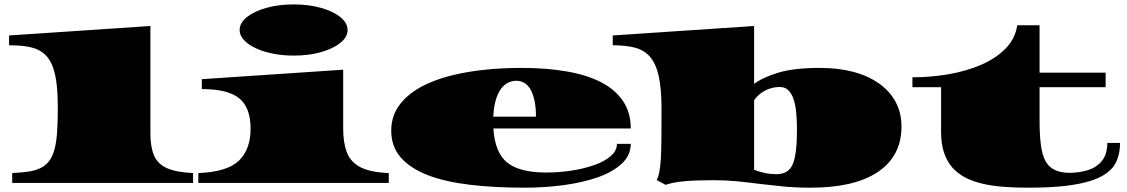

<svg xmlns="http://www.w3.org/2000/svg" viewBox="-20 -848 5222 890"><path d="M36.6 0V-45.9Q58.6 -46.9 77.6 -48.6Q96.7 -50.3 113.3 -52.7Q179.7 -63 208 -102.1Q222.7 -120.6 232.4 -154.8Q241.2 -187.5 244.6 -233.9Q248 -280.3 248 -343.8Q248 -407.7 243.2 -451.7Q233.9 -542 199.2 -584Q182.1 -604.5 156.7 -617.2Q131.3 -628.9 97.9 -633.5Q64.5 -638.2 22 -638.2V-683.6L677.2 -727.5V-229.5Q677.2 -166 694.3 -126.7Q711.4 -87.4 754.4 -68.4Q797.4 -49.3 875 -45.9V0Z M1340.8 -590.3Q1289.6 -590.3 1243.9 -599.6Q1198.2 -608.9 1164.6 -625Q1130.4 -641.1 1110.6 -662.6Q1090.8 -684.1 1090.8 -708.5Q1090.8 -742.2 1124.8 -769Q1158.7 -795.9 1215.6 -811.8Q1272.5 -827.6 1340.8 -827.6Q1411.6 -827.6 1468.3 -811.5Q1524.9 -795.4 1558.1 -768.3Q1591.3 -741.2 1591.3 -708.5Q1591.3 -676.8 1558.1 -649.7Q1524.9 -622.6 1468.3 -606.4Q1411.6 -590.3 1340.8 -590.3ZM899.4 0V-45.9Q1033.2 -50.8 1087.4 -103.3Q1141.6 -155.8 1141.6 -251.5Q1141.6 -349.1 1089.1 -392.1Q1036.6 -435.1 915.5 -435.1V-481L1570.8 -524.9V-251.5Q1570.8 -188 1587.2 -143.3Q1603.5 -98.6 1648.9 -74Q1694.3 -49.3 1782.2 -45.9V0Z M2410.6 22Q2270.5 22 2156.5 8.3Q2042.5 -5.4 1961.9 -36.6Q1881.3 -67.9 1837.4 -118.4Q1793.5 -168.9 1793.5 -243.2Q1793.5 -315.9 1839.4 -371.3Q1885.3 -426.8 1966.8 -462.4Q2022 -486.8 2088.9 -502Q2155.8 -517.6 2233.9 -525.4Q2312 -533.2 2397.9 -533.2Q2512.7 -533.2 2606 -517.1Q2699.2 -501 2765.6 -467.3Q2831.5 -433.1 2867.7 -379.9Q2903.8 -326.7 2903.8 -252.4H2267.1Q2273.9 -140.1 2331.5 -94.2Q2389.2 -48.3 2511.2 -48.3Q2570.3 -48.3 2627.4 -56.9Q2684.6 -65.4 2731.9 -82Q2779.8 -98.1 2809.8 -123.5Q2839.8 -148.9 2839.8 -181.2H2903.8Q2903.8 -127.4 2861.3 -88.6Q2818.8 -49.8 2750.5 -25.9Q2681.6 -2 2593.8 10Q2505.9 22 2410.6 22ZM2266.6 -307.1H2464.4Q2464.4 -351.6 2457.3 -383.1Q2450.2 -414.6 2438.5 -434.6Q2426.3 -454.6 2409.7 -464.1Q2393.1 -473.6 2374 -473.6Q2353 -473.6 2334.2 -464.1Q2315.4 -454.6 2301.3 -434.6Q2286.6 -414.1 2277.6 -382.6Q2268.6 -351.1 2266.6 -307.1Z M3738.3 22Q3668.9 22 3611.3 16.4Q3553.7 10.7 3501 4.4Q3448.2 -2.4 3396.7 -7.6Q3345.2 -12.7 3288.1 -12.7Q3209 -12.7 3154.8 -8.1Q3100.6 -3.4 3065.4 8.8L3024.4 -13.2Q3031.7 -28.3 3036.1 -50.3Q3040.5 -72.3 3043 -107.4Q3045.4 -144 3045.9 -203.6Q3046.4 -263.2 3046.4 -343.8Q3046.4 -436.5 3033.7 -494.1Q3021 -551.8 2993.7 -584Q2966.3 -615.7 2923.6 -627Q2880.9 -638.2 2820.3 -638.2V-683.6L3475.6 -727.5V-459Q3516.1 -489.7 3588.9 -511.5Q3661.6 -533.2 3779.3 -533.2Q3952.1 -533.2 4054.7 -460.9Q4104.5 -425.8 4131.6 -375.5Q4158.7 -325.2 4158.7 -261.7Q4158.7 -190.9 4129.9 -137.7Q4101.1 -84.5 4046.9 -49.3Q3938 22 3738.3 22ZM3579.6 -40.5Q3634.8 -40.5 3654.5 -86.7Q3674.3 -132.8 3674.3 -245.1Q3674.3 -290.5 3670.7 -327.6Q3667 -364.7 3657.7 -390.6Q3648.4 -416.5 3633.3 -430.7Q3618.2 -444.8 3594.7 -444.8Q3557.1 -444.8 3525.6 -427.7Q3494.1 -410.6 3475.6 -383.3V-61Q3500.5 -51.3 3526.1 -45.9Q3551.8 -40.5 3579.6 -40.5Z M4744.1 22Q4715.3 22 4687.5 21Q4659.7 20 4633.8 18.1Q4581.5 14.2 4537.1 4.2Q4492.7 -5.9 4456.5 -23.9Q4420.9 -42.5 4395 -70.8Q4369.6 -99.6 4356 -140.1Q4342.3 -180.7 4342.3 -236.3V-443.8H4209.5V-489.7Q4297.9 -489.7 4380.1 -504.4Q4462.4 -519 4529.3 -548.3Q4597.7 -578.1 4642.1 -623.8Q4686.5 -669.4 4695.3 -731H4798.8V-511.2H5105V-443.8H4798.8V-291.5Q4798.8 -224.6 4804.7 -178Q4810.5 -131.3 4825.7 -102.5Q4855 -46.9 4937 -46.9Q4981.9 -46.9 5022 -59.1Q5062 -71.3 5087.4 -101.6Q5112.8 -131.8 5112.8 -185.5H5171.9Q5171.9 -134.3 5153.3 -96.2Q5134.8 -58.1 5087.9 -31.7Q5056.2 -14.2 5009.3 -2.4Q4961.9 9.8 4896.2 15.9Q4830.6 22 4744.1 22Z"/></svg>

Font: Asset
Style: Regular
Weight: 400
Version: Version 1.003; ttfautohint (v1.8.4.7-5d5b)